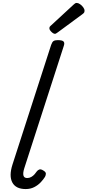

<svg xmlns="http://www.w3.org/2000/svg" viewBox="-20 -1269 595 1306"><path d="M155 17Q88 17 64 -27.5Q40 -72 65 -150L328 -964Q335 -984 344.5 -990Q354 -996 373 -996Q404 -996 412.5 -986.5Q421 -977 414 -957L145 -124Q135 -92 139.5 -75Q144 -58 165 -58Q180 -58 193 -65.5Q206 -73 215.5 -84Q225 -95 231 -104Q237 -112 247.5 -116Q258 -120 275 -109Q292 -99 292 -88Q292 -77 286 -66Q275 -48 256.5 -28.5Q238 -9 212.5 4Q187 17 155 17ZM354 -1039Q343 -1039 329.5 -1052.5Q316 -1066 316 -1076Q316 -1080 317 -1084Q318 -1088 325 -1094L481 -1238Q487 -1243 491 -1246Q495 -1249 502 -1249Q512 -1249 524.5 -1240.5Q537 -1232 546 -1219.5Q555 -1207 555 -1197Q555 -1190 553 -1185Q551 -1180 540 -1172L373 -1049Q367 -1045 362.5 -1042Q358 -1039 354 -1039Z"/></svg>

Font: Playwrite IE
Style: Regular
Weight: 400
Designer: Veronika Burian, José Scaglione
Foundry: TypeTogether
Version: Version 1.002